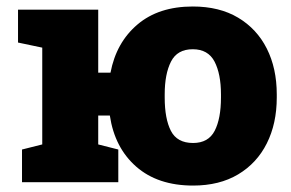

<svg xmlns="http://www.w3.org/2000/svg" viewBox="-20 -558 891 588"><path d="M571.3 10.3Q463.4 10.3 397.2 -47.6Q331.1 -105.5 316.4 -204.1H280.8V-115.7L342.3 -100.1V0H47.4V-100.1L109.4 -115.7V-412.1L35.2 -427.7V-528.3H280.8V-335.4H318.4Q335.9 -427.7 400.9 -482.9Q465.8 -538.1 570.3 -538.1Q651.9 -538.1 709.2 -503.9Q766.6 -469.7 797.1 -409.2Q827.6 -348.6 827.6 -269V-259.3Q827.6 -179.7 797.1 -118.9Q766.6 -58.1 709.2 -23.9Q651.9 10.3 571.3 10.3ZM571.3 -120.1Q618.2 -120.1 637.5 -157.5Q656.7 -194.8 656.7 -259.3V-269Q656.7 -331.5 637 -369.4Q617.2 -407.2 570.3 -407.2Q522.9 -407.2 503.7 -369.4Q484.4 -331.5 484.4 -269V-259.3Q484.4 -194.3 503.4 -157.2Q522.5 -120.1 571.3 -120.1Z"/></svg>

Font: Roboto Slab Black
Style: Regular
Weight: 900
Designer: Google
Version: Version 2.000; ttfautohint (v1.8.1.43-b0c9)